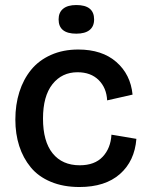

<svg xmlns="http://www.w3.org/2000/svg" viewBox="-20 -730 584 763"><path d="M283.2 -596.2Q212.9 -596.2 212.9 -652.8Q212.9 -680.7 231 -695.3Q249 -710 283.2 -710Q354 -710 354 -652.8Q354 -625 335.9 -610.6Q317.9 -596.2 283.2 -596.2ZM295.9 13.2Q231.4 13.2 181.9 -7.6Q132.3 -28.3 102.1 -65.2Q71.8 -102.1 56.4 -149.9Q41 -197.8 41 -254.9Q41 -314 56.9 -364.3Q72.8 -414.6 103.5 -452.4Q134.3 -490.2 182.4 -511.7Q230.5 -533.2 291 -533.2Q385.7 -533.2 442.4 -483.6Q499 -434.1 506.8 -354L405.8 -331.1Q403.3 -380.9 372.1 -411.9Q340.8 -442.9 288.1 -442.9Q226.1 -442.9 188.5 -395.5Q150.9 -348.1 150.9 -258.8Q150.9 -168 189.2 -120.6Q227.5 -73.2 296.9 -73.2Q356.4 -73.2 388.2 -107.2Q419.9 -141.1 422.9 -194.8L522 -178.2Q515.1 -89.8 456.5 -38.3Q397.9 13.2 295.9 13.2Z"/></svg>

Font: Bricolage Grotesque Medium
Style: Regular
Weight: 500
Designer: Mathieu Triay
Foundry: Atelier Triay
Version: Version 1.000;gftools[0.9.30]